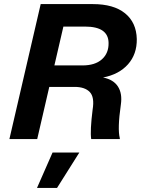

<svg xmlns="http://www.w3.org/2000/svg" viewBox="-20 -680 702 939"><path d="M26 0 179 -660H434Q536 -660 591.5 -615Q647 -570 649 -489Q650 -415 606 -365.5Q562 -316 484 -301Q535 -291 557 -256.5Q579 -222 571 -168Q554 -50 566 -4V0H426Q420 -41 433 -144Q443 -205 419 -230Q395 -255 345 -255H221L162 0ZM246 -360H383Q445 -360 478.5 -390Q512 -420 511 -470Q510 -550 396 -550H290ZM368 66 259 239H161L237 66Z"/></svg>

Font: Elaine Sans SemiBold
Style: Italic
Weight: 600
Italic angle: -13°
Designer: Wei Huang
Foundry: Wei Huang
Version: Version 2.001;December 24, 2019;FontCreator 12.0.0.2547 64-b